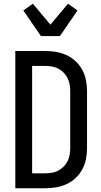

<svg xmlns="http://www.w3.org/2000/svg" viewBox="-20 -1008 540 1028"><path d="M222 0H62V-735H222Q251 -735 280.5 -730Q310 -725 337 -712.5Q364 -700 385.5 -679.5Q407 -659 421 -633Q435 -607 440.5 -577.5Q446 -548 446 -519V-216Q446 -187 440.5 -157.5Q435 -128 421 -102Q407 -76 385.5 -55.5Q364 -35 337 -22.5Q310 -10 280.5 -5Q251 0 222 0ZM152 -80H222Q240 -80 258 -83Q276 -86 292 -94.5Q308 -103 321 -116Q334 -129 342 -145.5Q350 -162 353 -180Q356 -198 356 -216V-519Q356 -537 353 -555Q350 -573 342 -589.5Q334 -606 321 -619Q308 -632 292 -640.5Q276 -649 258 -652Q240 -655 222 -655H152ZM199 -815 105 -952 156 -988 250 -876 344 -988 395 -952 301 -815Z"/></svg>

Font: Iosevka Custom Medium
Style: Regular
Weight: 500
Monospace: yes
Designer: Belleve Invis
Foundry: Belleve Invis
Version: Version 32.5.0; ttfautohint (v1.8.4)